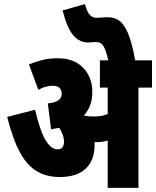

<svg xmlns="http://www.w3.org/2000/svg" viewBox="-20 -916 761 936"><path d="M441 -209Q441 -134 397.5 -93.5Q354 -53 271 -53Q209 -53 161.5 -80Q114 -107 78.5 -171Q43 -235 15 -346L151 -381Q175 -278 202 -233Q229 -188 260 -188Q278 -188 285 -198.5Q292 -209 292 -222Q292 -243 285.5 -260Q279 -277 269 -293Q250 -289 229 -286L213 -412Q281 -418 281 -459Q281 -476 270.5 -487Q260 -498 237 -498Q222 -498 204 -493.5Q186 -489 167 -478L121 -602Q153 -615 186 -623.5Q219 -632 262 -632Q341 -632 385.5 -585.5Q430 -539 430 -468Q430 -431 419.5 -403Q409 -375 389 -353Q390 -353 391 -352Q413 -348 435 -348Q452 -348 469 -350Q486 -352 505 -360V-489H467V-622H508Q495 -676 483 -693.5Q471 -711 448 -711Q440 -711 428 -710Q416 -709 408 -709Q368 -709 338 -743Q308 -777 285 -865L394 -896Q405 -857 418 -843Q431 -829 453 -829Q463 -829 476 -830.5Q489 -832 507 -832Q536 -832 560 -816Q584 -800 603.5 -755Q623 -710 639 -622H721V-489H655V0H505V-231Q491 -226 476 -224.5Q461 -223 447 -223Q444 -223 441 -223Q441 -216 441 -209Z"/></svg>

Font: Noto Sans Devanagari UI ExtraCondensed Black
Style: Regular
Weight: 900
Width: 2
Designer: Jelle Bosma - Monotype Design Team
Foundry: Monotype Imaging Inc.
Version: Version 2.003